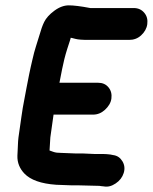

<svg xmlns="http://www.w3.org/2000/svg" viewBox="-20 -688 571 717"><path d="M348 6C350 6 353 6 357 7L367 8C383 11 397 7 412 -3C427 -13 437 -26 442 -42C447 -58 445 -73 437 -86C429 -99 418 -107 402 -109L392 -111C383 -112 374 -113 364 -113H332L287 -115H260L209 -117C197 -117 187 -118 179 -121L165 -126L168 -175L180 -260H328C344 -260 359 -266 372 -278C385 -290 394 -304 396 -320C398 -336 395 -350 385 -362C375 -374 362 -379 346 -379H202C204 -388 207 -405 212 -430C217 -455 223 -480 231 -505C239 -530 244 -544 244 -547C245 -547 250 -546 261 -543C272 -540 288 -539 311 -539H462C479 -539 494 -544 507 -556C520 -568 528 -582 530 -598C532 -614 529 -628 519 -640C509 -652 496 -658 479 -658H317C281 -665 254 -668 237 -668C220 -668 202 -662 183 -648C164 -634 152 -620 145 -606C138 -592 133 -576 128 -559C123 -542 118 -527 114 -514C110 -501 105 -484 101 -465C97 -446 92 -428 89 -411C86 -394 82 -377 79 -360C76 -343 73 -328 70 -312C67 -296 63 -276 60 -252L49 -175C48 -165 47 -156 47 -149C47 -142 46 -134 46 -127C46 -120 45 -113 45 -107C44 -80 54 -58 71 -40C94 -16 133 -2 190 2L244 4H268Z"/></svg>

Font: AppleStorm
Style: XbdIta
Weight: 800
Foundry: Cannot Into Space Fonts
Version: Version 1.01